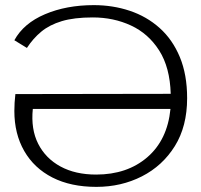

<svg xmlns="http://www.w3.org/2000/svg" viewBox="-20 -724 784 749"><path d="M710 -341Q710 -231 662 -154Q614 -77 533.5 -36Q453 5 356 5Q256 5 184.5 -31.5Q113 -68 74.5 -135Q36 -202 36 -291Q36 -323 40 -357L646 -358Q643 -461 601 -527Q559 -593 491 -624.5Q423 -656 342 -656Q269 -656 221 -641.5Q173 -627 141 -600.5Q109 -574 85 -537L36 -567Q72 -633 155.5 -668.5Q239 -704 346 -704Q420 -704 486 -682Q552 -660 602.5 -615Q653 -570 681.5 -501.5Q710 -433 710 -341ZM355 -43Q476 -43 554.5 -110.5Q633 -178 645 -299H108Q100 -220 129 -163Q158 -106 216 -74.5Q274 -43 355 -43Z"/></svg>

Font: Panamera
Style: Regular
Weight: 400
Designer: Bastien Sozeau
Foundry: NBR — Bastien Sozeau
Version: Version 3.002; ttfautohint (v1.8.4.7-5d5b);gftools[0.9.33]